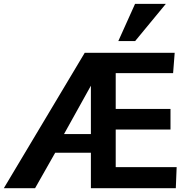

<svg xmlns="http://www.w3.org/2000/svg" viewBox="-26 -988 998 1008"><path d="M-5.9 0 418.9 -710.9H891.1L882.8 -604H581.5V-416H869.1V-308.1H581.5V-110.4H901.4L897 0H451.2V-186H263.7L158.2 0ZM310.1 -284.2H451.2V-538.1ZM595.2 -772.5 683.1 -967.8H844.7L683.6 -772.5Z"/></svg>

Font: Comme
Style: Bold
Weight: 700
Version: Version 1.000;gftools[0.9.27]